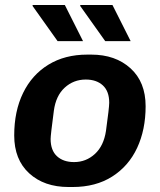

<svg xmlns="http://www.w3.org/2000/svg" viewBox="-20 -740 642 770"><path d="M564 -314Q564 -220 530 -147Q496 -74 430 -32Q364 10 271 10H255Q157 10 97 -45Q37 -100 37 -197Q37 -294 72.5 -367Q108 -440 174 -480.5Q240 -521 330 -521H346Q443 -521 503.5 -466Q564 -411 564 -314ZM196 -296Q183 -198 183 -183Q183 -137 208.5 -113.5Q234 -90 277 -90Q325 -90 360.5 -122.5Q396 -155 405 -215Q418 -309 418 -328Q418 -374 392.5 -397.5Q367 -421 324 -421Q275 -421 239.5 -388.5Q204 -356 196 -296ZM313 -575H211L110 -717L112 -720H240ZM504 -575H402L301 -717L303 -720H431Z"/></svg>

Font: Chivo
Style: Bold Italic
Weight: 700
Italic angle: -8.05°
Designer: Hector Gatti
Foundry: Omnibus-Type
Version: Version 1.007